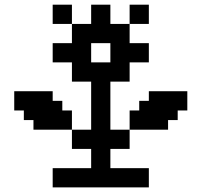

<svg xmlns="http://www.w3.org/2000/svg" viewBox="-20 -812 873 832"><path d="M416.7 -41.7H458.3V0H416.7ZM416.7 -83.3H458.3V-41.7H416.7ZM375 -83.3H416.7V-41.7H375ZM333.3 -83.3H375V-41.7H333.3ZM291.7 -83.3H333.3V-41.7H291.7ZM250 -83.3H291.7V-41.7H250ZM208.3 -83.3H250V-41.7H208.3ZM208.3 -41.7H250V0H208.3ZM250 -41.7H291.7V0H250ZM458.3 -83.3H500V-41.7H458.3ZM500 -83.3H541.7V-41.7H500ZM541.7 -83.3H583.3V-41.7H541.7ZM583.3 -83.3H625V-41.7H583.3ZM583.3 -41.7H625V0H583.3ZM541.7 -41.7H583.3V0H541.7ZM500 -41.7H541.7V0H500ZM458.3 -41.7H500V0H458.3ZM375 -41.7H416.7V0H375ZM333.3 -41.7H375V0H333.3ZM291.7 -41.7H333.3V0H291.7ZM375 -125H416.7V-83.3H375ZM416.7 -125H458.3V-83.3H416.7ZM416.7 -166.7H458.3V-125H416.7ZM375 -166.7H416.7V-125H375ZM333.3 -208.3H375V-166.7H333.3ZM291.7 -208.3H333.3V-166.7H291.7ZM375 -208.3H416.7V-166.7H375ZM375 -250H416.7V-208.3H375ZM333.3 -250H375V-208.3H333.3ZM291.7 -250H333.3V-208.3H291.7ZM416.7 -250H458.3V-208.3H416.7ZM458.3 -250H500V-208.3H458.3ZM500 -250H541.7V-208.3H500ZM500 -208.3H541.7V-166.7H500ZM458.3 -208.3H500V-166.7H458.3ZM416.7 -208.3H458.3V-166.7H416.7ZM375 -291.7H416.7V-250H375ZM375 -333.3H416.7V-291.7H375ZM375 -375H416.7V-333.3H375ZM375 -416.7H416.7V-375H375ZM375 -458.3H416.7V-416.7H375ZM416.7 -458.3H458.3V-416.7H416.7ZM416.7 -416.7H458.3V-375H416.7ZM416.7 -375H458.3V-333.3H416.7ZM416.7 -333.3H458.3V-291.7H416.7ZM416.7 -291.7H458.3V-250H416.7ZM291.7 -500H333.3V-458.3H291.7ZM291.7 -541.7H333.3V-500H291.7ZM333.3 -541.7H375V-500H333.3ZM333.3 -500H375V-458.3H333.3ZM375 -500H416.7V-458.3H375ZM416.7 -500H458.3V-458.3H416.7ZM458.3 -500H500V-458.3H458.3ZM500 -500H541.7V-458.3H500ZM500 -541.7H541.7V-500H500ZM458.3 -541.7H500V-500H458.3ZM416.7 -541.7H458.3V-500H416.7ZM375 -541.7H416.7V-500H375ZM291.7 -583.3H333.3V-541.7H291.7ZM291.7 -625H333.3V-583.3H291.7ZM291.7 -666.7H333.3V-625H291.7ZM333.3 -666.7H375V-625H333.3ZM333.3 -625H375V-583.3H333.3ZM333.3 -583.3H375V-541.7H333.3ZM291.7 -708.3H333.3V-666.7H291.7ZM333.3 -708.3H375V-666.7H333.3ZM458.3 -583.3H500V-541.7H458.3ZM458.3 -625H500V-583.3H458.3ZM458.3 -666.7H500V-625H458.3ZM458.3 -708.3H500V-666.7H458.3ZM500 -708.3H541.7V-666.7H500ZM500 -666.7H541.7V-625H500ZM500 -625H541.7V-583.3H500ZM500 -583.3H541.7V-541.7H500ZM375 -708.3H416.7V-666.7H375ZM416.7 -708.3H458.3V-666.7H416.7ZM416.7 -666.7H458.3V-625H416.7ZM375 -666.7H416.7V-625H375ZM541.7 -750H583.3V-708.3H541.7ZM541.7 -791.7H583.3V-750H541.7ZM583.3 -750H625V-708.3H583.3ZM583.3 -791.7H625V-750H583.3ZM250 -750H291.7V-708.3H250ZM250 -791.7H291.7V-750H250ZM208.3 -791.7H250V-750H208.3ZM208.3 -750H250V-708.3H208.3ZM541.7 -625H583.3V-583.3H541.7ZM583.3 -625H625V-583.3H583.3ZM583.3 -583.3H625V-541.7H583.3ZM541.7 -583.3H583.3V-541.7H541.7ZM250 -625H291.7V-583.3H250ZM208.3 -625H250V-583.3H208.3ZM250 -583.3H291.7V-541.7H250ZM208.3 -583.3H250V-541.7H208.3ZM375 -750H416.7V-708.3H375ZM375 -791.7H416.7V-750H375ZM416.7 -791.7H458.3V-750H416.7ZM416.7 -750H458.3V-708.3H416.7ZM250 -291.7H291.7V-250H250ZM250 -333.3H291.7V-291.7H250ZM208.3 -333.3H250V-291.7H208.3ZM208.3 -291.7H250V-250H208.3ZM166.7 -375H208.3V-333.3H166.7ZM166.7 -416.7H208.3V-375H166.7ZM125 -416.7H166.7V-375H125ZM125 -375H166.7V-333.3H125ZM166.7 -291.7H208.3V-250H166.7ZM166.7 -333.3H208.3V-291.7H166.7ZM83.3 -416.7H125V-375H83.3ZM41.7 -416.7H83.3V-375H41.7ZM541.7 -291.7H583.3V-250H541.7ZM541.7 -333.3H583.3V-291.7H541.7ZM625 -416.7H666.7V-375H625ZM666.7 -416.7H708.3V-375H666.7ZM708.3 -416.7H750V-375H708.3ZM750 -416.7H791.7V-375H750ZM750 -375H791.7V-333.3H750ZM708.3 -375H750V-333.3H708.3ZM666.7 -375H708.3V-333.3H666.7ZM625 -375H666.7V-333.3H625ZM583.3 -375H625V-333.3H583.3ZM583.3 -291.7H625V-250H583.3ZM625 -291.7H666.7V-250H625ZM666.7 -291.7H708.3V-250H666.7ZM708.3 -333.3H750V-291.7H708.3ZM666.7 -333.3H708.3V-291.7H666.7ZM625 -333.3H666.7V-291.7H625ZM583.3 -333.3H625V-291.7H583.3ZM83.3 -375H125V-333.3H83.3ZM41.7 -375H83.3V-333.3H41.7ZM125 -333.3H166.7V-291.7H125ZM125 -291.7H166.7V-250H125ZM83.3 -333.3H125V-291.7H83.3ZM208.3 -375H250V-333.3H208.3Z"/></svg>

Font: Yarndings 20
Style: Regular
Weight: 400
Designer: Sarah Cadigan-Fried
Version: Version 1.000; ttfautohint (v1.8.4.7-5d5b)